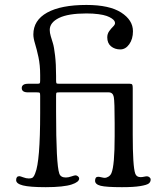

<svg xmlns="http://www.w3.org/2000/svg" viewBox="-20 -757 667 784"><path d="M448.2 -200.7V-253.9Q448.2 -342.3 444.6 -361.1Q440.9 -379.9 423.8 -379.9H223.1Q212.4 -379.9 210.7 -378.4Q209 -377 209 -366.7V-301.8Q209 -85 222.2 -48.3Q227.5 -32.2 249 -32.2Q258.8 -32.2 271.5 -36.6Q284.2 -41 288.1 -41Q293.5 -41 298.3 -37.1Q303.2 -33.2 303.2 -27.8Q303.2 -21 295.7 -14.9Q288.1 -8.8 272.7 -3.7Q257.3 1.5 230.2 4.4Q203.1 7.3 167 7.3Q101.6 7.3 73.7 0.2Q45.9 -6.8 45.9 -21.5Q45.9 -37.6 59.1 -37.6Q62.5 -37.6 74.7 -33Q86.9 -28.3 97.2 -28.3Q109.4 -28.3 114.3 -32.7Q119.1 -37.1 123 -47.4Q123.5 -49.3 124 -50.3Q144 -97.7 144 -295.4V-365.7Q144 -376.5 142.1 -378.2Q140.1 -379.9 128.9 -379.9H94.2Q68.8 -379.9 68.8 -397.5Q68.8 -402.3 70.8 -405.8Q76.2 -415 94.2 -415H131.8Q140.6 -415 142.3 -417Q144 -418.9 144 -429.7V-450.7Q144 -491.2 137 -523.9Q129.9 -556.6 123 -578.9Q116.2 -601.1 116.2 -616.2Q116.2 -674.3 172.6 -705.6Q229 -736.8 333 -736.8Q426.8 -736.8 474.9 -705.8Q522.9 -674.8 522.9 -629.4Q522.9 -597.7 507.8 -576.4Q492.7 -555.2 471.2 -555.2Q448.7 -555.2 433.3 -567.9Q418 -580.6 418 -604.5Q418 -618.7 425.8 -629.6Q433.6 -640.6 441.7 -648.4Q449.7 -656.2 449.7 -662.6Q449.7 -667 447 -671.6Q444.3 -676.3 436 -681.9Q427.7 -687.5 415.5 -691.9Q403.3 -696.3 381.8 -699.2Q360.4 -702.1 333 -702.1Q258.3 -702.1 220.7 -683.6Q183.1 -665 183.1 -634.8Q183.1 -623 187.3 -609.1Q191.4 -595.2 196 -580.6Q200.7 -565.9 204.8 -530.8Q209 -495.6 209 -446.8V-430.7Q209 -418.9 210.7 -417Q212.4 -415 222.2 -415H509.8Q517.6 -415 519.8 -411.6Q522 -408.2 522 -397.5V-207Q522 -76.7 532.2 -48.3Q537.1 -33.7 554.2 -33.7Q560.5 -33.7 568.1 -35.4Q575.7 -37.1 580.1 -37.1Q585.4 -37.1 590.3 -33.2Q595.2 -29.3 595.2 -23.9Q595.2 -13.7 587.2 -7.6Q579.1 -1.5 552.2 2.9Q525.4 7.3 478 7.3Q413.1 7.3 390.6 1.5Q368.2 -4.4 368.2 -19Q368.2 -35.2 380.9 -35.2Q385.3 -35.2 394.3 -33Q403.3 -30.8 407.2 -30.8Q415 -30.8 423.1 -35.9Q431.2 -41 435.1 -50.3Q448.2 -81.5 448.2 -200.7Z"/></svg>

Font: Cooper*
Style: Regular
Weight: 400
Designer: Owen Earl
Foundry: indestructible type*
Version: Version 0.001